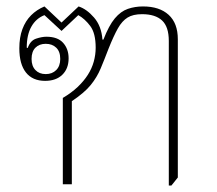

<svg xmlns="http://www.w3.org/2000/svg" viewBox="-20 -572 674 596"><path d="M504 4V-445Q504 -489 483 -508.5Q462 -528 421 -528Q393 -528 376 -517.5Q359 -507 346 -484Q333 -461 317 -421Q304 -387 292.5 -359.5Q281 -332 261.5 -308Q242 -284 203 -258V0H175V-268Q202 -284 221 -302Q240 -320 252.5 -339.5Q265 -359 271 -380.5Q277 -402 277 -424Q277 -469 260 -491.5Q243 -514 223 -525L171 -476L118 -525Q92 -515 77.5 -489.5Q63 -464 63 -424L66 -423Q74 -446 92 -452Q110 -458 124 -458Q159 -458 176 -439Q193 -420 193 -391Q193 -359 173.5 -340Q154 -321 120 -321Q81 -321 60.5 -347Q40 -373 40 -422Q40 -456 49.5 -481.5Q59 -507 76.5 -524.5Q94 -542 118 -552L171 -502L224 -552Q249 -544 272 -517.5Q295 -491 298 -449H301Q318 -493 336.5 -515Q355 -537 377 -544.5Q399 -552 424 -552Q475 -552 503.5 -526Q532 -500 532 -450V-21L512 4ZM122 -342Q142 -342 154.5 -354.5Q167 -367 167 -389Q167 -412 154.5 -424Q142 -436 122 -436Q102 -436 90 -424Q78 -412 78 -389Q78 -367 90 -354.5Q102 -342 122 -342Z"/></svg>

Font: Noto Serif Thai Thin
Style: Regular
Weight: 250
Version: Version 2.001